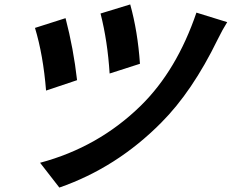

<svg xmlns="http://www.w3.org/2000/svg" viewBox="-20 -799 1046 867"><path d="M568 -779Q602 -657 612 -511L475 -467Q466 -612 434 -738ZM1006 -699Q985 -666 963 -621Q848 -385 708 -245Q507 -42 248 48L161 -64Q424 -134 616 -322Q778 -481 867 -742ZM276 -717Q312 -579 328 -437L188 -390Q175 -551 138 -673Z"/></svg>

Font: KaiGen Gothic CN Bold
Style: Bold
Weight: 700
Designer: Ryoko NISHIZUKA  (kana & ideographs); Paul D. Hunt (Latin, Greek & Cyrillic); Wenlong ZHANG  (bopomofo); Sandoll Communi
Foundry: Adobe Systems Incorporated
Version: Version 1.002.20150501